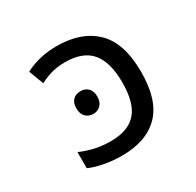

<svg xmlns="http://www.w3.org/2000/svg" viewBox="-126 -686 852 836"><g transform="rotate(-30 300.0 -268.0)"><path d="M101 -20V-101Q172 -69 252 -69Q338 -69 380 -115.5Q422 -162 422 -266Q422 -368 380.5 -417.5Q339 -467 249 -467Q215 -467 185 -459.5Q155 -452 122 -435L94 -509Q164 -546 253 -546Q376 -546 446 -478.5Q516 -411 516 -264Q516 -123 450.5 -56.5Q385 10 262 10Q219 10 175 2Q131 -6 101 -20ZM192 -267Q192 -296 206.5 -310Q221 -324 245 -324Q268 -324 282.5 -309.5Q297 -295 297 -267Q297 -240 282 -225Q267 -210 245 -210Q222 -210 207 -225Q192 -240 192 -267Z"/></g></svg>

Font: Noto Sans Mono UI
Style: Regular
Weight: 400
Monospace: yes
Designer: Monotype Design team
Foundry: Monotype Imaging Inc.
Version: Version 1.000